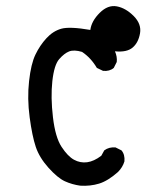

<svg xmlns="http://www.w3.org/2000/svg" viewBox="-20 -621 540 632"><path d="M244.1 -9.8Q216.8 -13.7 193.4 -24.4Q169.9 -35.2 139.6 -68.8Q109.4 -102.5 97.7 -137.7Q85.9 -172.9 77.6 -234.9Q69.3 -296.9 75.7 -354Q82 -411.1 96.7 -441.4Q111.3 -471.7 132.8 -495.1Q154.3 -518.6 181.6 -526.4Q209 -534.2 277.3 -522.5Q281.2 -551.8 308.1 -578.6Q335 -605.5 364.3 -600.1Q393.6 -594.7 419.9 -568.4Q446.3 -542 440.9 -511.2Q435.5 -480.5 416.5 -464.4Q397.5 -448.2 358.4 -452.1Q366.2 -434.6 364.3 -417L354.5 -397.5Q340.8 -385.7 319.3 -387.7L298.8 -397.5Q279.3 -430.7 250 -450.2Q223.6 -458 207.5 -451.7Q191.4 -445.3 174.8 -426.3Q158.2 -407.2 152.3 -354Q146.5 -300.8 154.3 -234.9Q162.1 -168.9 182.6 -137.7Q203.1 -106.4 223.6 -95.2Q244.1 -84 266.6 -86.9Q289.1 -89.8 313.5 -108.4L323.2 -126Q338.9 -137.7 360.4 -135.7L379.9 -126Q391.6 -112.3 389.6 -89.8Q383.8 -70.3 368.2 -54.7Q335 -25.4 306.2 -16.6Q277.3 -7.8 244.1 -9.8Z"/></svg>

Font: JasonHandwriting1
Style: Regular
Weight: 400
Version: Version 1.48.20